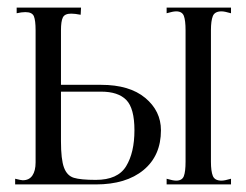

<svg xmlns="http://www.w3.org/2000/svg" viewBox="-20 -487 650 507"><path d="M405 -143Q405 -76 359 -38Q313 0 233 0H20V-15Q36 -11 40 -11Q57 -11 65.5 -23.5Q74 -36 74 -58V-407Q74 -433 69.5 -444Q65 -455 47 -455Q37 -455 24 -452V-467H194L193 -448Q178 -451 168 -451Q151 -451 146 -441Q141 -431 141 -407V-263H247Q322 -263 363.5 -228.5Q405 -194 405 -143ZM565 -457Q547 -457 542 -444.5Q537 -432 537 -407V-60Q537 -35 542 -22.5Q547 -10 565 -10Q573 -10 590 -15V0H420V-15Q437 -10 445 -10Q461 -10 465.5 -22Q470 -34 470 -60V-407Q470 -433 465.5 -445Q461 -457 445 -457Q437 -457 420 -452V-467H590V-452Q573 -457 565 -457ZM335 -143Q335 -201 313.5 -223Q292 -245 247 -245H141V-114Q141 -66 149 -44.5Q157 -23 175 -17.5Q193 -12 233 -12Q291 -12 313 -48Q335 -84 335 -143Z"/></svg>

Font: Viaoda Libre
Style: Regular
Weight: 400
Designer: Gydient
Version: Version 2.000